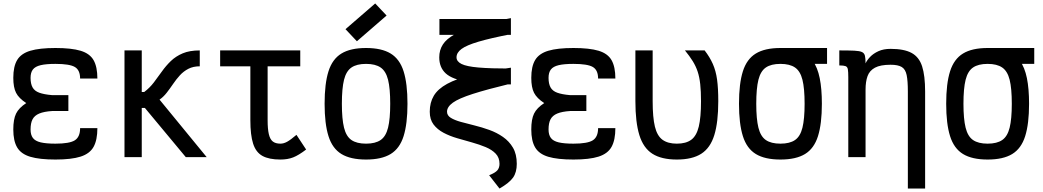

<svg xmlns="http://www.w3.org/2000/svg" viewBox="-20 -910 6040 1112"><path d="M301 14Q209 14 155.5 -2Q102 -18 79.5 -56Q57 -94 57 -160Q57 -219 73 -252Q89 -285 132 -313Q89 -341 73 -372.5Q57 -404 57 -459Q57 -525 79.5 -562.5Q102 -600 155.5 -616Q209 -632 301 -632Q394 -632 447 -616Q500 -600 522 -561.5Q544 -523 544 -455H444Q444 -504 413.5 -522Q383 -540 301 -540Q247 -540 215.5 -532.5Q184 -525 170.5 -507.5Q157 -490 157 -459Q157 -425 168.5 -404Q180 -383 207.5 -373Q235 -363 282 -359H376V-267H282Q235 -264 207.5 -252.5Q180 -241 168.5 -219Q157 -197 157 -160Q157 -129 170.5 -111Q184 -93 215.5 -85.5Q247 -78 301 -78Q383 -78 413.5 -97.5Q444 -117 444 -168H544Q544 -99 522 -59.5Q500 -20 447 -3Q394 14 301 14Z M701 0V-618H801V-377H815Q847 -401 871 -432.5Q895 -464 918 -496.5Q941 -529 969.5 -556.5Q998 -584 1038 -601Q1078 -618 1137 -618V-526Q1099 -526 1071 -511.5Q1043 -497 1022 -474Q1001 -451 983 -424.5Q965 -398 946 -373.5Q927 -349 904 -333L1177 0H1056L819 -285H801V0Z M1604 14Q1538 14 1500 -7Q1462 -28 1446 -78Q1430 -128 1430 -214V-588H1530V-214Q1530 -163 1537 -133Q1544 -103 1560 -90.5Q1576 -78 1604 -78Q1623 -78 1643 -89Q1663 -100 1697 -129L1753 -44Q1710 -11 1678 1.5Q1646 14 1604 14ZM1255 -526V-618H1719V-526Z M2100 14Q2010 14 1957.5 -18Q1905 -50 1882.5 -121.5Q1860 -193 1860 -309Q1860 -426 1882.5 -497Q1905 -568 1957.5 -600Q2010 -632 2100 -632Q2190 -632 2242.5 -600Q2295 -568 2317.5 -497Q2340 -426 2340 -309Q2340 -193 2317.5 -121.5Q2295 -50 2242.5 -18Q2190 14 2100 14ZM2100 -78Q2154 -78 2184.5 -99Q2215 -120 2227.5 -170.5Q2240 -221 2240 -309Q2240 -398 2227.5 -448Q2215 -498 2184.5 -519Q2154 -540 2100 -540Q2046 -540 2015.5 -519Q1985 -498 1972.5 -448Q1960 -398 1960 -309Q1960 -221 1972.5 -170.5Q1985 -120 2015.5 -99Q2046 -78 2100 -78ZM2047 -671 1981 -741 2153 -890 2219 -820Z M2873 182 2813 105Q2848 91 2860.5 76.5Q2873 62 2873 39Q2873 3 2851 -20Q2829 -43 2793 -58Q2757 -73 2714 -85Q2671 -97 2628 -109.5Q2585 -122 2549 -141Q2513 -160 2491 -189Q2469 -218 2469 -263Q2469 -316 2492.5 -355.5Q2516 -395 2570 -424.5Q2624 -454 2714.5 -476.5Q2805 -499 2939 -518V-426Q2799 -392 2718 -366Q2637 -340 2603 -315.5Q2569 -291 2569 -263Q2569 -241 2591 -227.5Q2613 -214 2649 -204Q2685 -194 2728 -183.5Q2771 -173 2814 -157.5Q2857 -142 2893 -117Q2929 -92 2951 -54.5Q2973 -17 2973 39Q2973 88 2951.5 118.5Q2930 149 2873 182ZM2939 -421Q2782 -421 2691 -435.5Q2600 -450 2562 -484.5Q2524 -519 2524 -578Q2524 -620 2545 -652.5Q2566 -685 2613.5 -711Q2661 -737 2741 -760Q2821 -783 2939 -805V-712Q2820 -689 2751 -668.5Q2682 -648 2653 -626.5Q2624 -605 2624 -578Q2624 -554 2653 -539.5Q2682 -525 2751 -519Q2820 -513 2939 -513ZM2525 -708V-800H2939V-708Z M3301 14Q3209 14 3155.5 -2Q3102 -18 3079.5 -56Q3057 -94 3057 -160Q3057 -219 3073 -252Q3089 -285 3132 -313Q3089 -341 3073 -372.5Q3057 -404 3057 -459Q3057 -525 3079.5 -562.5Q3102 -600 3155.5 -616Q3209 -632 3301 -632Q3394 -632 3447 -616Q3500 -600 3522 -561.5Q3544 -523 3544 -455H3444Q3444 -504 3413.5 -522Q3383 -540 3301 -540Q3247 -540 3215.5 -532.5Q3184 -525 3170.5 -507.5Q3157 -490 3157 -459Q3157 -425 3168.5 -404Q3180 -383 3207.5 -373Q3235 -363 3282 -359H3376V-267H3282Q3235 -264 3207.5 -252.5Q3180 -241 3168.5 -219Q3157 -197 3157 -160Q3157 -129 3170.5 -111Q3184 -93 3215.5 -85.5Q3247 -78 3301 -78Q3383 -78 3413.5 -97.5Q3444 -117 3444 -168H3544Q3544 -99 3522 -59.5Q3500 -20 3447 -3Q3394 14 3301 14Z M3900 14Q3811 14 3758.5 -19.5Q3706 -53 3683 -127.5Q3660 -202 3660 -324V-618H3760V-324Q3760 -230 3773 -176.5Q3786 -123 3817 -100.5Q3848 -78 3900 -78Q3953 -78 3983.5 -100.5Q4014 -123 4027 -176.5Q4040 -230 4040 -324Q4040 -381 4035.5 -422.5Q4031 -464 4020.5 -495.5Q4010 -527 3992 -556Q3974 -585 3947 -618H4061Q4091 -579 4108.5 -539.5Q4126 -500 4133 -449.5Q4140 -399 4140 -324Q4140 -202 4117 -127.5Q4094 -53 4041.5 -19.5Q3989 14 3900 14Z M4500 14Q4410 14 4357.5 -18Q4305 -50 4282.5 -121.5Q4260 -193 4260 -309Q4260 -426 4282.5 -497Q4305 -568 4357.5 -600Q4410 -632 4500 -632Q4568 -632 4614 -614Q4660 -596 4687.5 -557.5Q4715 -519 4727.5 -457.5Q4740 -396 4740 -309Q4740 -193 4717.5 -121.5Q4695 -50 4642.5 -18Q4590 14 4500 14ZM4500 -78Q4554 -78 4584.5 -99Q4615 -120 4627.5 -170.5Q4640 -221 4640 -309Q4640 -398 4627.5 -448Q4615 -498 4584.5 -519Q4554 -540 4500 -540Q4446 -540 4415.5 -519Q4385 -498 4372.5 -448Q4360 -398 4360 -309Q4360 -221 4372.5 -170.5Q4385 -120 4415.5 -99Q4446 -78 4500 -78ZM4500 -540V-632H4770V-540Z M5238 182V-380Q5238 -442 5231 -475.5Q5224 -509 5202.5 -522Q5181 -535 5138 -535Q5079 -535 5047.5 -518Q5016 -501 5004.5 -469Q4993 -437 4993 -391V0H4893V-463L4993 -543Q5001 -561 5019.5 -580.5Q5038 -600 5067.5 -613.5Q5097 -627 5138 -627Q5216 -627 5259.5 -603.5Q5303 -580 5320.5 -526Q5338 -472 5338 -380V182ZM4893 -463Q4893 -494 4890.5 -508.5Q4888 -523 4877 -527Q4866 -531 4841 -531V-618Q4897 -618 4928 -616.5Q4959 -615 4972.5 -608.5Q4986 -602 4989.5 -586.5Q4993 -571 4993 -543Z M5700 14Q5610 14 5557.5 -18Q5505 -50 5482.5 -121.5Q5460 -193 5460 -309Q5460 -426 5482.5 -497Q5505 -568 5557.5 -600Q5610 -632 5700 -632Q5768 -632 5814 -614Q5860 -596 5887.5 -557.5Q5915 -519 5927.5 -457.5Q5940 -396 5940 -309Q5940 -193 5917.5 -121.5Q5895 -50 5842.5 -18Q5790 14 5700 14ZM5700 -78Q5754 -78 5784.5 -99Q5815 -120 5827.5 -170.5Q5840 -221 5840 -309Q5840 -398 5827.5 -448Q5815 -498 5784.5 -519Q5754 -540 5700 -540Q5646 -540 5615.5 -519Q5585 -498 5572.5 -448Q5560 -398 5560 -309Q5560 -221 5572.5 -170.5Q5585 -120 5615.5 -99Q5646 -78 5700 -78ZM5700 -540V-632H5970V-540Z"/></svg>

Font: Victor Mono Thin
Style: Regular
Weight: 100
Monospace: yes
Designer: Rune Bjørnerås
Version: Version 1.561;gftools[0.9.30]